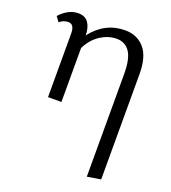

<svg xmlns="http://www.w3.org/2000/svg" viewBox="-130 -516 804 902"><g transform="rotate(20 271.5 -65.0)"><path d="M318 -368Q277 -368 238 -343Q199 -318 175 -270V0H108V-318Q108 -364 78 -364Q53 -364 34 -347L16 -372Q34 -393 58 -406Q82 -419 107 -419Q143 -419 159 -395Q175 -371 175 -334V-333Q242 -419 342 -419Q402 -419 438.5 -377.5Q475 -336 475 -248V278L407 289V-225Q407 -300 384 -334Q361 -368 318 -368Z"/></g></svg>

Font: LXGW Bright GB
Style: Regular
Weight: 400
Designer: Christian Thalmann (Catharsis Fonts)
Foundry: LXGW / Christian Thalmann (Catharsis Fonts) / Fontworks Inc.
Version: Version 5.510